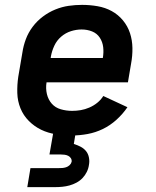

<svg xmlns="http://www.w3.org/2000/svg" viewBox="-20 -548 640 788"><path d="M276 8Q242 8 209.5 3Q177 -2 149 -15.5Q121 -29 98.5 -51.5Q76 -74 64 -103.5Q52 -133 51 -166Q50 -199 55 -233L72 -333Q76 -360 86 -387Q96 -414 114 -438Q132 -462 156 -480Q180 -498 207 -509Q234 -520 261.5 -524Q289 -528 317 -528Q349 -528 380.5 -522.5Q412 -517 438.5 -502.5Q465 -488 484.5 -464.5Q504 -441 513.5 -412Q523 -383 523.5 -351Q524 -319 518 -287L505 -210H171Q167 -185 172.5 -162Q178 -139 192.5 -122.5Q207 -106 229.5 -99.5Q252 -93 276 -93Q294 -93 311.5 -96Q329 -99 346.5 -106.5Q364 -114 379 -126Q394 -138 404 -154L503 -108Q484 -80 458 -56.5Q432 -33 402 -18.5Q372 -4 339.5 2Q307 8 276 8ZM188 -310H402Q406 -333 403.5 -354.5Q401 -376 389.5 -393.5Q378 -411 358 -419Q338 -427 315 -427Q293 -427 271 -420Q249 -413 231 -397.5Q213 -382 203 -360.5Q193 -339 189 -317ZM92 220 105 142H220Q228 142 235.5 141.5Q243 141 251 138.5Q259 136 265.5 130Q272 124 274 116Q275 108 271 101.5Q267 95 260 91.5Q253 88 245 87Q237 86 229 86H183L198 0H290L283 43Q297 47 310.5 54Q324 61 333 72Q342 83 345 98.5Q348 114 345 129Q343 144 336 158Q329 172 318.5 183Q308 194 294 201.5Q280 209 265.5 213Q251 217 236 218.5Q221 220 207 220Z"/></svg>

Font: Iosevka Aile
Style: Bold Italic
Weight: 700
Italic angle: -9°
Designer: Belleve Invis
Foundry: Belleve Invis
Version: Version 28.0.1; ttfautohint (v1.8.4)